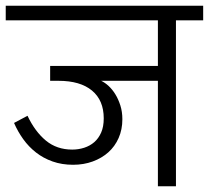

<svg xmlns="http://www.w3.org/2000/svg" viewBox="-30 -650 729 670"><path d="M323 -368Q336 -362 349 -350Q362 -338 372.5 -321Q383 -304 390 -282Q397 -260 397 -234Q397 -198 384 -168.5Q371 -139 348 -118.5Q325 -98 293.5 -86.5Q262 -75 225 -75Q186 -75 153.5 -86.5Q121 -98 95.5 -118Q70 -138 51 -164.5Q32 -191 19 -221L66 -246Q92 -191 130 -159.5Q168 -128 222 -128Q244 -128 264 -134.5Q284 -141 299 -154Q314 -167 323 -187.5Q332 -208 332 -237Q332 -300 291 -334Q250 -368 174 -368H145V-420H521V-579H-10V-630H679V-579H584V0H521V-368Z"/></svg>

Font: Mukta Light
Style: Regular
Weight: 300
Designer: Girish Dalvi and Yashodeep Gholap
Foundry: Ek Type
Version: Version 2.538;PS 1.002;hotconv 16.6.51;makeotf.lib2.5.65220;